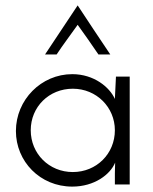

<svg xmlns="http://www.w3.org/2000/svg" viewBox="-20 -684 569 712"><path d="M39 -198C39 -86 128 8 248 8C330 8 389 -37 407 -81C407 -69 406 -56 406 -41V0H461V-400H410L406 -317C387 -360 329 -409 248 -409C133 -409 39 -314 39 -198ZM94 -201C94 -288 162 -355 250 -355C338 -355 406 -286 406 -201C406 -114 338 -46 250 -46C162 -46 94 -114 94 -201ZM147 -482H190C210 -513 247 -562 268 -592C290 -562 324 -513 345 -482H389C348 -542 308 -604 268 -664Z"/></svg>

Font: Josefin Sans
Style: Regular
Weight: 400
Designer: Santiago Orozco
Foundry: Typemade
Version: 1.000